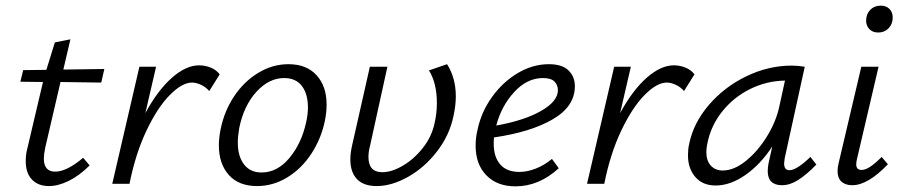

<svg xmlns="http://www.w3.org/2000/svg" viewBox="-20 -650 3191 679"><path d="M71 -80Q71 -103 76 -122L132 -360L52 -361L62 -402L144 -403L174 -500L229 -511L204 -404L349 -406L338 -358L194 -360L140 -128Q135 -103 135 -90Q135 -43 175 -43Q216 -43 274 -92L297 -65Q261 -29 223.5 -10.5Q186 8 153 8Q115 8 93 -15Q71 -38 71 -80Z M473 -414H532L494 -250Q538 -331 588 -375Q638 -419 684 -419Q705 -419 725 -411Q745 -403 757 -387L720 -328Q708 -342 691 -350Q674 -358 659 -358Q624 -358 580.5 -314Q537 -270 498 -188Q459 -106 438 0H377Z M754 -136Q754 -162 760 -192Q773 -257 808 -309.5Q843 -362 893.5 -392.5Q944 -423 1000 -423Q1064 -423 1099.5 -384Q1135 -345 1135 -280Q1135 -253 1129 -223Q1116 -160 1081.5 -107Q1047 -54 996.5 -23Q946 8 889 8Q824 8 789 -31.5Q754 -71 754 -136ZM1063 -219Q1069 -246 1069 -270Q1069 -318 1047.5 -346Q1026 -374 985 -374Q931 -374 886.5 -325Q842 -276 826 -197Q821 -167 821 -146Q821 -97 843 -68.5Q865 -40 905 -40Q961 -40 1004 -92Q1047 -144 1063 -219Z M1219 -86Q1219 -108 1225 -135L1288 -414H1350L1289 -136Q1283 -114 1283 -95Q1283 -41 1332 -41Q1365 -41 1404.5 -64Q1444 -87 1475.5 -127Q1507 -167 1517 -215Q1525 -250 1525 -285Q1525 -356 1497 -401L1561 -423Q1592 -374 1592 -309Q1592 -278 1584 -241Q1570 -172 1525.5 -114.5Q1481 -57 1423 -24.5Q1365 8 1312 8Q1266 8 1242.5 -16.5Q1219 -41 1219 -86Z M1662 -135Q1662 -164 1669 -192Q1682 -254 1720 -307Q1758 -360 1811 -391.5Q1864 -423 1921 -423Q1968 -423 1990.5 -401Q2013 -379 2013 -345Q2013 -274 1935.5 -228.5Q1858 -183 1727 -164Q1726 -156 1726 -142Q1726 -95 1749 -68.5Q1772 -42 1817 -42Q1844 -42 1874 -53.5Q1904 -65 1932 -88L1956 -55Q1886 9 1803 9Q1738 9 1700 -30Q1662 -69 1662 -135ZM1953 -331Q1953 -349 1941 -361.5Q1929 -374 1900 -374Q1844 -374 1798.5 -324.5Q1753 -275 1735 -206Q1835 -224 1894 -258Q1953 -292 1953 -331Z M2152 -414H2211L2173 -250Q2217 -331 2267 -375Q2317 -419 2363 -419Q2384 -419 2404 -411Q2424 -403 2436 -387L2399 -328Q2387 -342 2370 -350Q2353 -358 2338 -358Q2303 -358 2259.5 -314Q2216 -270 2177 -188Q2138 -106 2117 0H2056Z M2413 -101Q2413 -123 2417 -140Q2432 -215 2487 -279Q2542 -343 2620 -380.5Q2698 -418 2780 -418Q2800 -418 2826 -414L2755 -90Q2753 -76 2753 -72Q2753 -48 2772 -48Q2797 -48 2846 -95L2867 -68Q2831 -31 2802 -13Q2773 5 2746 5Q2695 5 2695 -45Q2695 -58 2698 -73L2711 -132Q2670 -69 2616.5 -31.5Q2563 6 2511 6Q2465 6 2439 -24Q2413 -54 2413 -101ZM2737 -278 2756 -365Q2691 -364 2632.5 -335Q2574 -306 2533.5 -255Q2493 -204 2481 -140Q2478 -125 2478 -112Q2478 -81 2494 -64Q2510 -47 2536 -47Q2576 -47 2618.5 -81.5Q2661 -116 2693.5 -169.5Q2726 -223 2737 -278Z M2942 -45Q2942 -59 2946 -74L3026 -414H3087L3011 -89Q3008 -77 3008 -69Q3008 -49 3027 -49Q3040 -49 3057 -60Q3074 -71 3098 -95L3120 -69Q3049 5 2994 5Q2970 5 2956 -7.5Q2942 -20 2942 -45ZM3043 -577Q3043 -600 3057.5 -615Q3072 -630 3095 -630Q3114 -630 3125.5 -618.5Q3137 -607 3137 -588Q3137 -565 3122.5 -550Q3108 -535 3086 -535Q3066 -535 3054.5 -547Q3043 -559 3043 -577Z"/></svg>

Font: LXGW Bright GB
Style: Italic
Weight: 400
Italic angle: -12°
Designer: Christian Thalmann (Catharsis Fonts)
Foundry: LXGW / Christian Thalmann (Catharsis Fonts) / Fontworks Inc.
Version: Version 5.510